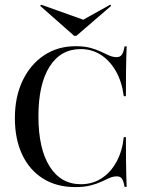

<svg xmlns="http://www.w3.org/2000/svg" viewBox="-20 -777 608 809"><path d="M297.6 11.3Q218.5 11.3 161.3 -24.6Q104 -60.5 73.4 -125.8Q42.7 -191.1 42.7 -279Q42.7 -369.4 75.4 -437.5Q108.1 -505.6 165.7 -544Q223.4 -582.3 298.4 -582.3Q334.7 -582.3 360.5 -575.4Q386.3 -568.5 405.2 -559.3Q424.2 -550 439.9 -543.1Q455.6 -536.3 471.8 -536.3Q486.3 -536.3 493.5 -546.8Q500.8 -557.3 504.8 -581.5H513.7Q512.9 -560.5 512.1 -534.3Q511.3 -508.1 510.9 -469.4Q510.5 -430.6 510.5 -371.8H501.6Q493.5 -433.1 468.1 -477.4Q442.7 -521.8 404.8 -546Q366.9 -570.2 320.2 -570.2Q235.5 -570.2 188.7 -496Q141.9 -421.8 141.9 -287.1Q141.9 -150.8 189.1 -75.8Q236.3 -0.8 321 -0.8Q369.4 -0.8 407.7 -25.4Q446 -50 470.6 -94.8Q495.2 -139.5 501.6 -199.2H510.5Q510.5 -141.9 510.9 -103.2Q511.3 -64.5 512.1 -37.5Q512.9 -10.5 513.7 10.5H504.8Q500.8 -13.7 494 -23.8Q487.1 -33.9 472.6 -33.9Q456.5 -33.9 441.1 -27Q425.8 -20.2 406.9 -11.3Q387.9 -2.4 361.3 4.4Q334.7 11.3 297.6 11.3ZM444.4 -757.3 448.4 -752.4 301.6 -625.8H292.7L149.2 -752.4L153.2 -757.3L350 -687.1L304 -679Z"/></svg>

Font: Playfair 144pt SemiCondensed Medium
Style: Regular
Weight: 500
Width: 4
Designer: Claus Eggers Sørensen
Foundry: Claus Eggers Sørensen
Version: Version 2.203